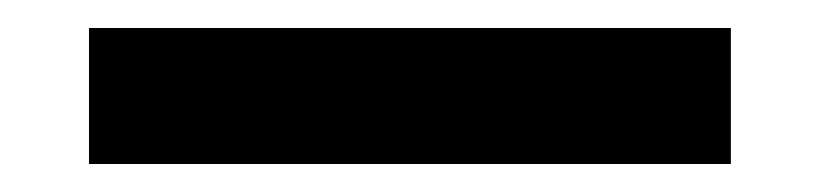

<svg xmlns="http://www.w3.org/2000/svg" viewBox="-20 -20 586 137"><path d="M43.5 97V0H501.5V97Z"/></svg>

Font: Encode Sans Semi Condensed SemiBold
Style: Regular
Weight: 600
Width: 4
Designer: Multiple Designers
Foundry: Impallari Type
Version: Version 3.000; ttfautohint (v1.8.3) -l 8 -r 50 -G 200 -x 14 